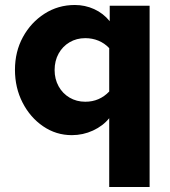

<svg xmlns="http://www.w3.org/2000/svg" viewBox="-20 -539 683 770"><path d="M418 211V-65Q393 -34 353 -15.5Q313 3 268 3Q205 3 153 -32.5Q101 -68 70.5 -127.5Q40 -187 40 -259Q40 -332 72 -390.5Q104 -449 158.5 -484Q213 -519 280 -519Q321 -519 357.5 -502.5Q394 -486 420 -454V-516H580V211ZM322 -131Q351 -131 375 -141.5Q399 -152 418 -172V-346Q399 -366 374.5 -376Q350 -386 322 -386Q287 -386 259 -369.5Q231 -353 215 -324Q199 -295 199 -258Q199 -222 215 -193Q231 -164 259 -147.5Q287 -131 322 -131Z"/></svg>

Font: Red Hat Text VF
Style: Regular
Weight: 300
Designer: Pentagram, MCKL
Foundry: Pentagram, MCKL
Version: Version 1.023